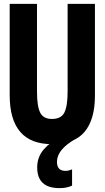

<svg xmlns="http://www.w3.org/2000/svg" viewBox="-20 -734 540 991"><path d="M287 237Q326 237 352 224V140Q334 148 318 148Q274 148 274 101Q274 37 372 -18L301 -33Q241 -3 206.5 36.5Q172 76 172 130Q172 237 287 237ZM248 10Q364 10 417 -54Q470 -118 470 -240V-714H329V-262Q329 -187 312.5 -153.5Q296 -120 248 -120Q204 -120 187.5 -152.5Q171 -185 171 -260V-714H30V-243Q30 10 248 10Z"/></svg>

Font: Noto Sans Mono Condensed Extra
Style: Regular
Weight: 800
Width: 3
Designer: Monotype Design Team
Foundry: Monotype Imaging Inc.
Version: Version 1.900